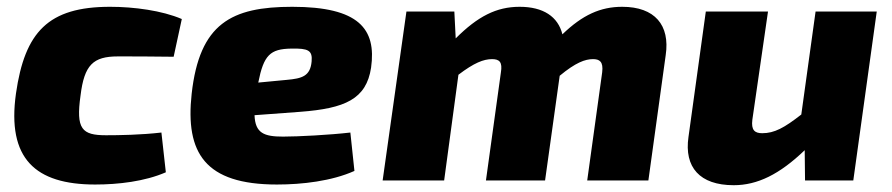

<svg xmlns="http://www.w3.org/2000/svg" viewBox="-20 -531 2625 565"><path d="M304 -511C122 -511 53 -437 27 -256C0 -64 84 12 260 12C328 12 406 3 468 -24L455 -141C395 -134 330 -133 292 -133C221 -133 203 -151 217 -250C228 -340 254 -365 327 -365C366 -365 423 -365 491 -364L515 -475C457 -500 374 -511 304 -511Z M840 -511C661 -511 567 -462 544 -255C525 -81 583 12 795 12C869 12 956 2 1023 -28L1011 -141C951 -134 857 -129 813 -129C757 -129 731 -139 729 -192L864 -202C995 -212 1058 -239 1072 -332C1088 -446 1036 -511 840 -511ZM897 -350C893 -307 869 -300 824 -296L740 -288C756 -369 775 -387 837 -388C887 -389 900 -383 897 -350Z M1811 -511C1747 -511 1694 -487 1635 -430C1622 -482 1579 -511 1509 -511C1441 -511 1386 -483 1321 -418L1317 -497H1176L1106 0H1287L1329 -311C1375 -346 1403 -357 1428 -357C1450 -357 1459 -348 1454 -318L1410 0H1584L1627 -308C1674 -347 1702 -357 1725 -357C1744 -357 1756 -350 1752 -318L1708 0H1888L1939 -369C1952 -457 1907 -511 1811 -511Z M2380 -497 2338 -194C2288 -155 2259 -139 2223 -139C2201 -139 2190 -148 2194 -179L2240 -497H2057L2006 -128C1993 -39 2039 14 2139 14C2209 14 2274 -18 2348 -89L2349 0H2491L2560 -497Z"/></svg>

Font: Exo 2 Extra Bold
Style: Italic
Weight: 800
Italic angle: -8°
Designer: Natanael Gama
Version: Version 1.001;PS 001.001;hotconv 1.0.88;makeotf.lib2.5.64775